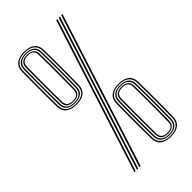

<svg xmlns="http://www.w3.org/2000/svg" viewBox="-248 -870 943 943"><g transform="rotate(-45 223.5 -399.0)"><path d="M126.2 0 382.8 -800H391.5L134.8 0ZM91.8 0 348.2 -800H357L100.2 0ZM109 0 365.5 -800H374.2L117.5 0ZM343.5 3.2Q307.8 3.2 288 -12.4Q268.2 -28 267.8 -57.2Q267 -97.5 266.8 -140Q266.5 -182.5 266.9 -224.1Q267.2 -265.8 267.8 -302.5Q268.2 -331.8 287.9 -347.5Q307.5 -363.2 343.5 -363.2Q379.2 -363.2 399 -347.6Q418.8 -332 419.2 -302.5Q420 -262 420.2 -219.8Q420.5 -177.5 420.2 -136.2Q420 -95 419.2 -57Q418.8 -28.2 399.1 -12.5Q379.5 3.2 343.5 3.2ZM343.5 -2Q376.2 -2 394 -16.5Q411.8 -31 412.2 -57.5Q413 -92 413.2 -134Q413.5 -176 413.2 -219.6Q413 -263.2 412.2 -302.5Q411.8 -328.8 394.1 -343.4Q376.5 -358 343.5 -358Q309.8 -358 292.5 -343.2Q275.2 -328.5 274.8 -302.5Q274.2 -265.5 273.9 -223Q273.5 -180.5 273.8 -138Q274 -95.5 274.5 -57.8Q275.2 -31 292.9 -16.5Q310.5 -2 343.5 -2ZM343.5 -7.2Q314.5 -7.2 298.4 -20.1Q282.2 -33 281.8 -57.5Q281 -96 280.8 -137.6Q280.5 -179.2 280.8 -221.1Q281 -263 281.8 -302.2Q282.2 -326.8 298.2 -339.8Q314.2 -352.8 343.5 -352.8Q373 -352.8 388.9 -339.8Q404.8 -326.8 405.2 -302.5Q406.2 -255.8 406.4 -214.6Q406.5 -173.5 406.2 -135Q406 -96.5 405.2 -57.5Q404.8 -33.2 388.8 -20.2Q372.8 -7.2 343.5 -7.2ZM343.5 -12.2Q369.5 -12.2 383.8 -24.1Q398 -36 398.2 -57.8Q399 -92 399.2 -133.2Q399.5 -174.5 399.4 -218Q399.2 -261.5 398.2 -302.2Q398 -324.2 383.6 -336Q369.2 -347.8 343.5 -347.8Q317.8 -347.8 303.5 -336.2Q289.2 -324.8 288.8 -302.2Q288 -259.5 287.8 -221.4Q287.5 -183.2 287.8 -143.9Q288 -104.5 288.8 -57.5Q289.2 -35.5 303.5 -23.9Q317.8 -12.2 343.5 -12.2ZM343.5 -17.5Q296.2 -17.5 295.5 -57.8Q295 -92.8 294.8 -135.2Q294.5 -177.8 294.8 -221.1Q295 -264.5 295.5 -302Q296.2 -342.5 343.5 -342.5Q365.5 -342.5 378.2 -332.4Q391 -322.2 391.5 -302Q392.2 -259.5 392.5 -218.1Q392.8 -176.8 392.5 -136.8Q392.2 -96.8 391.5 -57.8Q391 -38.2 378.5 -27.9Q366 -17.5 343.5 -17.5ZM343.5 -22.8Q383.8 -22.8 384.2 -57.5Q385.2 -101.2 385.4 -143.1Q385.5 -185 385.4 -224.8Q385.2 -264.5 384.5 -301.8Q384 -337.2 343.5 -337.2Q303 -337.2 302.5 -302Q301.8 -262.5 301.5 -222.8Q301.2 -183 301.5 -142Q301.8 -101 302.5 -57.8Q303 -22.8 343.5 -22.8ZM126.5 -435.8Q90.8 -435.8 71 -451.4Q51.2 -467 50.5 -496.2Q50 -536.5 49.8 -579Q49.5 -621.5 49.8 -663.1Q50 -704.8 50.5 -741.5Q51.2 -770.8 70.9 -786.5Q90.5 -802.2 126.5 -802.2Q162 -802.2 181.8 -786.6Q201.5 -771 202 -741.5Q202.8 -701 203 -658.8Q203.2 -616.5 203 -575.2Q202.8 -534 202 -496Q201.5 -467.2 181.9 -451.5Q162.2 -435.8 126.5 -435.8ZM126.5 -441Q159 -441 176.9 -455.5Q194.8 -470 195.2 -496.5Q196 -531 196.1 -573Q196.2 -615 196.1 -658.8Q196 -702.5 195.2 -741.5Q194.8 -767.8 177.1 -782.4Q159.5 -797 126.5 -797Q92.8 -797 75.4 -782.2Q58 -767.5 57.5 -741.5Q57 -704.5 56.6 -662Q56.2 -619.5 56.5 -577Q56.8 -534.5 57.5 -496.8Q58 -470 75.8 -455.5Q93.5 -441 126.5 -441ZM126.5 -446.2Q97.2 -446.2 81.1 -459.1Q65 -472 64.5 -496.5Q64 -535 63.8 -576.6Q63.5 -618.2 63.8 -660.1Q64 -702 64.5 -741.2Q65 -765.8 81 -778.8Q97 -791.8 126.5 -791.8Q156 -791.8 171.9 -778.8Q187.8 -765.8 188 -741.5Q189 -694.8 189.2 -653.6Q189.5 -612.5 189.2 -574Q189 -535.5 188 -496.5Q187.8 -472.2 171.8 -459.2Q155.8 -446.2 126.5 -446.2ZM126.5 -451.2Q152.2 -451.2 166.5 -463.1Q180.8 -475 181.2 -496.8Q181.8 -531 182.1 -572.2Q182.5 -613.5 182.2 -657Q182 -700.5 181.2 -741.2Q181 -763.2 166.5 -775Q152 -786.8 126.5 -786.8Q100.8 -786.8 86.4 -775.2Q72 -763.8 71.5 -741.2Q70.8 -698.5 70.5 -660.4Q70.2 -622.2 70.5 -582.9Q70.8 -543.5 71.5 -496.5Q72 -474.5 86.2 -462.9Q100.5 -451.2 126.5 -451.2ZM126.5 -456.5Q79 -456.5 78.2 -496.8Q77.8 -531.8 77.5 -574.2Q77.2 -616.8 77.5 -660.1Q77.8 -703.5 78.2 -741Q79 -781.5 126.5 -781.5Q148.2 -781.5 161.1 -771.4Q174 -761.2 174.2 -741Q175.2 -698.5 175.4 -657.1Q175.5 -615.8 175.2 -575.8Q175 -535.8 174.2 -496.8Q174 -477.2 161.4 -466.9Q148.8 -456.5 126.5 -456.5ZM126.5 -461.8Q166.5 -461.8 167.2 -496.5Q168 -540.2 168.2 -582.1Q168.5 -624 168.2 -663.8Q168 -703.5 167.2 -740.8Q166.8 -776.2 126.5 -776.2Q86 -776.2 85.5 -741Q84.8 -701.5 84.5 -661.8Q84.2 -622 84.5 -581Q84.8 -540 85.5 -496.8Q86 -461.8 126.5 -461.8Z"/></g></svg>

Font: Big Shoulders Inline Text Thin ExtraLight
Style: Regular
Weight: 250
Version: Version 2.002